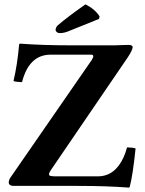

<svg xmlns="http://www.w3.org/2000/svg" viewBox="-20 -853 664 881"><path d="M372.1 -833Q415 -812 437 -777.8L434.1 -766.1L290 -708Q272 -701.2 254.9 -701.2Q240.2 -701.2 235.8 -712.4Q235.4 -714.8 234.9 -715.8Q236.3 -729 245.1 -736.8Q290.5 -775.9 372.1 -833ZM429.2 -43.9Q506.8 -43.9 546.9 -130.9Q556.6 -152.8 563 -176.8Q589.4 -176.3 602.1 -171.9Q589.8 -50.8 575.2 4.9Q573.7 6.8 570.8 7.8Q469.2 0 337.9 0H39.1Q21 -1.5 20 -15.1Q20.5 -27.3 27.8 -38.1L401.9 -579.1Q415 -601.1 399.9 -602.1H209Q112.8 -600.1 81.1 -476.1Q54.7 -476.6 42 -481Q60.1 -559.1 67.9 -649.9Q69.3 -651.9 71.8 -652.8Q173.3 -645 305.2 -645H505.9Q522.9 -645 551.3 -646.5Q566.9 -647 571.8 -647Q587.9 -646 588.9 -637.2Q587.4 -621.6 566.9 -590.8L212.9 -71.8Q197.8 -49.3 211.4 -45.9Q218.3 -44.4 229 -43.9Z"/></svg>

Font: Linux Libertine O
Style: Bold
Weight: 700
Designer: Philipp H. Poll
Foundry: Philipp H. Poll
Version: Version 5.0.0